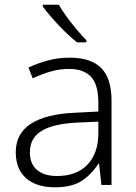

<svg xmlns="http://www.w3.org/2000/svg" viewBox="-20 -786 576 816"><path d="M276 -541Q366 -541 410 -497Q454 -453 454 -358V0H411L401 -90H398Q369 -45 327.5 -17.5Q286 10 212 10Q135 10 91 -28.5Q47 -67 47 -139Q47 -219 112 -260.5Q177 -302 301 -307L398 -312V-349Q398 -427 366.5 -460Q335 -493 274 -493Q233 -493 195 -482Q157 -471 119 -453L101 -499Q139 -517 183.5 -529Q228 -541 276 -541ZM308 -265Q206 -260 156.5 -229.5Q107 -199 107 -139Q107 -89 137.5 -63.5Q168 -38 222 -38Q305 -38 351 -85.5Q397 -133 398 -217V-269ZM230 -766Q242 -744 262.5 -716Q283 -688 305.5 -661Q328 -634 347 -615V-606H307Q282 -626 254 -653.5Q226 -681 201.5 -709Q177 -737 162 -758V-766Z"/></svg>

Font: Noto Sans Lao Light
Style: Regular
Weight: 300
Designer: Monotype Design Team
Foundry: Monotype Imaging Inc.
Version: Version 2.003; ttfautohint (v1.8.4.7-5d5b)